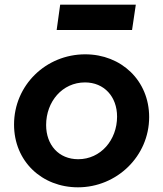

<svg xmlns="http://www.w3.org/2000/svg" viewBox="-20 -788 696 820"><path d="M313 12C479 12 617 -121 617 -288C617 -444 498 -556 344 -556C176 -556 40 -424 40 -256C40 -99 159 12 313 12ZM177 -254C177 -354 246 -436 343 -436C425 -436 480 -375 480 -290C480 -190 410 -108 314 -108C231 -108 177 -169 177 -254ZM222 -660H544L560 -768H237Z"/></svg>

Font: Mluvka Bold
Style: Italic
Weight: 700
Italic angle: -8°
Designer: Modified by Jiří Krblich, Original typeface by Gumpita Rahayu
Foundry: Gumpita Rahayu & Jiří Krblich
Version: Version 2.000;Glyphs 3.1.1 (3134)